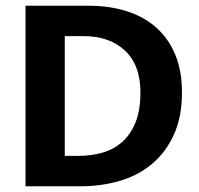

<svg xmlns="http://www.w3.org/2000/svg" viewBox="-20 -650 694 670"><path d="M289 -630Q362 -630 422 -611Q482 -592 525 -554Q568 -516 591.5 -459.5Q615 -403 615 -328Q615 -242 587 -180.5Q559 -119 511 -78.5Q463 -38 398.5 -19Q334 0 262 0H69V-630ZM206 -106H253Q295 -106 334.5 -116.5Q374 -127 404 -152.5Q434 -178 452 -220.5Q470 -263 470 -328Q470 -423 416 -473.5Q362 -524 271 -524H206Z"/></svg>

Font: Mukta Mahee
Style: Bold
Weight: 700
Designer: Shuchita Grover, Noopur Datye, Girish Dalvi, Yashodeep Gholap
Foundry: Ek Type
Version: Version 2.538;PS 1.000;hotconv 16.6.51;makeotf.lib2.5.65220;